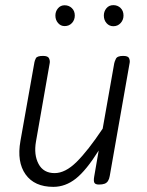

<svg xmlns="http://www.w3.org/2000/svg" viewBox="-20 -718 571 747"><path d="M187.5 9Q114 9 79.5 -39.5Q45 -88 59.5 -169.5L114 -476Q115 -482 119.5 -491.2Q124 -500.5 147.5 -500.5Q166.5 -500.5 170.8 -491Q175 -481.5 173.5 -473L120 -167.5Q111 -116 130 -80.2Q149 -44.5 192.5 -44.5Q234 -44.5 278 -88Q322 -131.5 379.5 -217.5L424.5 -472Q425.5 -477.5 430.8 -489Q436 -500.5 459 -500.5Q478.5 -500.5 482.2 -491.5Q486 -482.5 484.5 -474L407 -33.5Q405 -21.5 400.2 -14Q395.5 -6.5 387 -3.2Q378.5 0 365 0Q351 0 347.2 -7Q343.5 -14 346.5 -31L364 -132.5Q315.5 -55 275 -23Q234.5 9 187.5 9ZM421 -616Q405 -616 394.5 -628Q384 -640 384 -657.5Q384 -673.5 394 -685.8Q404 -698 421 -698Q437.5 -698 449 -687Q460.5 -676 460.5 -657.5Q460.5 -640.5 449.2 -628.2Q438 -616 421 -616ZM231.5 -616.5Q216 -616.5 205.8 -628.5Q195.5 -640.5 195.5 -657.5Q195.5 -673.5 205.5 -685.5Q215.5 -697.5 231.5 -697.5Q248 -697.5 259.5 -686.5Q271 -675.5 271 -657.5Q271 -640.5 260 -628.5Q249 -616.5 231.5 -616.5Z"/></svg>

Font: Edu AU VIC WA NT Pre
Style: Regular
Weight: 400
Designer: Tina and Corey Anderson, Eben Sorkin, Mirko Velimirovic
Foundry: Google for Education
Version: Version 1.001